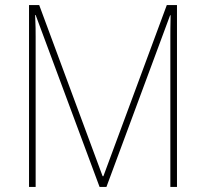

<svg xmlns="http://www.w3.org/2000/svg" viewBox="-20 -734 809 754"><path d="M371 0H398L648 -674H650C649 -631 649 -608 649 -592V0H675V-714H635L386 -42H383L134 -714H94V0H120V-590C120 -612 120 -632 118 -675H120Z"/></svg>

Font: Noto Sans Arabic UI SmCn Th
Style: Regular
Weight: 100
Width: 4
Designer: Monotype Design Team, Nadine Chahine and Nizar Qandah
Foundry: Monotype Imaging Inc.
Version: Version 2.010